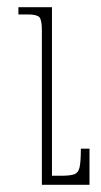

<svg xmlns="http://www.w3.org/2000/svg" viewBox="-20 -512 279 532"><path d="M228 -100V0H96V-428Q96 -457 89 -464.5Q82 -472 56 -472H31V-492H124V-25H149Q174 -25 185.5 -29Q197 -33 200.5 -48.5Q204 -64 204 -100Z"/></svg>

Font: Noto Serif Armenian Thin
Style: Regular
Weight: 250
Version: Version 2.007